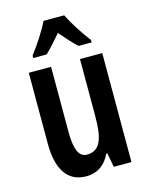

<svg xmlns="http://www.w3.org/2000/svg" viewBox="-117 -840 717 924"><g transform="rotate(-15 242.0 -378.0)"><path d="M294 -766H191C173 -726 130 -661 97 -618V-606H164C185 -626 213 -657 243 -692C272 -658 298 -628 323 -606H388V-618C352 -665 316 -721 294 -766ZM424 -543H313V-262C313 -149 295 -90 227 -90C187 -90 169 -132 169 -219V-543H58V-189C58 -66 101 10 198 10C252 10 293 -18 317 -70H323L336 0H424Z"/></g></svg>

Font: Noto Sans Devanagari ExtraCondensed SemiBold
Style: Regular
Weight: 600
Width: 2
Designer: Jelle Bosma - Monotype Design Team
Foundry: Monotype Imaging Inc.
Version: Version 2.004